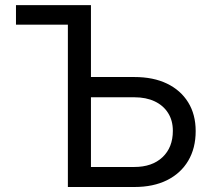

<svg xmlns="http://www.w3.org/2000/svg" viewBox="-20 -748 851 768"><path d="M43.9 -649.4V-727.5H267.1V-649.4ZM318.8 -439.9H517.6Q593.3 -439.9 647.9 -413.6Q702.6 -387.2 732.7 -338.6Q762.7 -290 762.7 -223.6Q762.7 -155.3 732.9 -105Q703.1 -54.7 648.2 -27.3Q593.3 0 517.6 0H251.5V-727.5H343.8V-80.1H517.1Q588.4 -80.1 629.9 -119.1Q671.4 -158.2 671.4 -224.6Q671.4 -266.1 652.3 -296.1Q633.3 -326.2 598.9 -342.5Q564.5 -358.9 517.1 -358.9H318.8Z"/></svg>

Font: Inter 17pt
Style: Regular
Weight: 400
Version: Version 4.001;git-66647c0bb